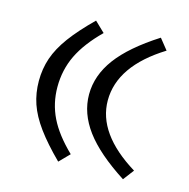

<svg xmlns="http://www.w3.org/2000/svg" viewBox="-84 -602 676 687"><g transform="rotate(15 254.5 -259.0)"><path d="M429.7 -521.5 461.4 -481.9Q304.2 -384.3 304.2 -255.9Q304.2 -132.8 460 -37.1L429.7 2.9Q328.1 -62.5 281 -126Q233.9 -189.5 233.9 -259.3Q233.9 -329.6 281 -393.1Q328.1 -456.5 429.7 -521.5ZM189.9 -520.5 227.5 -484.4Q170.4 -428.2 144 -373.8Q117.7 -319.3 117.7 -255.9Q117.7 -195.3 143.3 -142.8Q168.9 -90.3 226.1 -35.2L189.5 2Q137.2 -49.8 106.2 -92.3Q75.2 -134.8 61.5 -174.8Q47.9 -214.8 47.9 -259.3Q47.9 -304.2 61.5 -344.2Q75.2 -384.3 106.4 -426.8Q137.7 -469.2 189.9 -520.5Z"/></g></svg>

Font: Pinar-FD Regular
Style: FD-Regular
Weight: 400
Designer: Amin Abedi
Version: Version 3.000